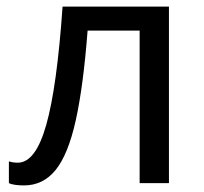

<svg xmlns="http://www.w3.org/2000/svg" viewBox="-20 -556 618 583"><path d="M493 0H404V-463H246Q233 -294 210 -190.5Q187 -87 149 -40Q111 7 53 7Q40 7 27.5 5.5Q15 4 7 0V-66Q13 -64 20 -63Q27 -62 34 -62Q88 -62 120.5 -177Q153 -292 170 -536H493Z"/></svg>

Font: Go Noto Kurrent-Regular
Style: Regular
Weight: 400
Designer: Monotype Design Team
Foundry: Monotype Imaging Inc.
Version: Version 2.012; ttfautohint (v1.8.4.7-5d5b)